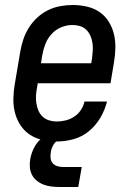

<svg xmlns="http://www.w3.org/2000/svg" viewBox="-20 -558 540 768"><path d="M207 8Q178 8 150.5 2Q123 -4 100 -19Q77 -34 62 -57Q47 -80 40 -106.5Q33 -133 33.5 -162.5Q34 -192 39 -221L61 -351Q65 -375 73 -399.5Q81 -424 95 -446.5Q109 -469 129 -487.5Q149 -506 172.5 -517.5Q196 -529 221.5 -533.5Q247 -538 272 -538Q300 -538 328 -531.5Q356 -525 378 -510Q400 -495 414.5 -472Q429 -449 435.5 -422.5Q442 -396 441.5 -367Q441 -338 436 -309L422 -225H131L128 -207Q125 -192 124 -176Q123 -160 125.5 -144.5Q128 -129 134 -115Q140 -101 151 -91Q162 -81 176.5 -76.5Q191 -72 207 -72Q225 -72 243 -76.5Q261 -81 277 -91.5Q293 -102 303.5 -118Q314 -134 318 -152H408Q400 -119 382 -88Q364 -57 336.5 -34Q309 -11 275 -1.5Q241 8 207 8ZM144 -305H345L348 -323Q350 -338 351 -354Q352 -370 350 -385Q348 -400 342 -414Q336 -428 325.5 -438.5Q315 -449 300.5 -453.5Q286 -458 270 -458Q270 -458 270 -458Q270 -458 270 -458Q247 -458 225 -449Q203 -440 186.5 -422Q170 -404 161.5 -382Q153 -360 149 -337ZM218 190Q202 190 185.5 188Q169 186 154.5 180.5Q140 175 127.5 165Q115 155 108 141.5Q101 128 99.5 111.5Q98 95 101 78Q105 56 115.5 34.5Q126 13 144 -2.5Q162 -18 185 -24.5Q208 -31 230 -31L225 0Q216 0 208 5.5Q200 11 195 19Q190 27 187 35.5Q184 44 183 53Q181 65 182.5 76Q184 87 191 95Q198 103 209 106.5Q220 110 232 110H307L293 190Z"/></svg>

Font: Iosevka Curly Slab MdObl
Style: Regular
Weight: 500
Italic angle: -9°
Monospace: yes
Designer: Belleve Invis
Foundry: Belleve Invis
Version: Version 11.0.0; ttfautohint (v1.8.3)